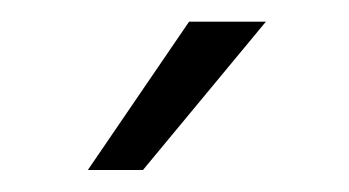

<svg xmlns="http://www.w3.org/2000/svg" viewBox="-20 -770 322 177"><path d="M61 -613.3 154.3 -750H225.1L111.8 -613.3Z"/></svg>

Font: Vazirmatn UI ExtraLight
Style: Regular
Weight: 200
Designer: Saber Rastikerdar
Foundry: Saber Rastikerdar
Version: Version 33.003